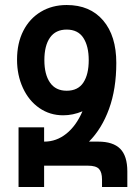

<svg xmlns="http://www.w3.org/2000/svg" viewBox="-20 -746 559 766"><path d="M488 -62V0H387V-30Q387 -59 375 -72Q363 -85 331 -85H156V0H54V-238H156V-181H157Q205 -181 244.5 -212.5Q284 -244 309 -302Q271 -286 232 -286Q179 -286 137 -315Q95 -344 71.5 -395Q48 -446 48 -508Q48 -574 73 -623Q98 -672 143 -699Q188 -726 246 -726Q339 -726 391.5 -664.5Q444 -603 444 -495Q444 -391 415 -311.5Q386 -232 335 -181H372Q431 -181 459.5 -152.5Q488 -124 488 -62ZM334 -506Q334 -562 312.5 -595Q291 -628 246 -628Q202 -628 179.5 -596Q157 -564 157 -506Q157 -449 179.5 -416.5Q202 -384 246 -384Q291 -384 312.5 -416.5Q334 -449 334 -506Z"/></svg>

Font: Noto Sans Armenian Medium Cond
Style: Regular
Weight: 500
Width: 3
Designer: Monotype Design team
Foundry: Monotype Imaging Inc.
Version: Version 1.000